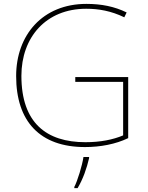

<svg xmlns="http://www.w3.org/2000/svg" viewBox="-20 -746 760 987"><path d="M367 -350V-325H613V-50C561 -28 496 -15 419 -15C219 -15 90 -114 90 -356C90 -554 216 -701 423 -701C487 -701 551 -690 619 -657L631 -682C568 -713 500 -726 424 -726C199 -726 63 -566 63 -355C63 -121 186 10 417 10C496 10 575 -5 639 -36V-350ZM438 67V61H409C403 104 378 185 362 215V221H379C407 174 426 119 438 67Z"/></svg>

Font: Noto Kufi Arabic Thin
Style: Regular
Weight: 100
Designer: Monotype Design Team, David Williams, Khaled Hosny
Foundry: Google LLC
Version: Version 2.109